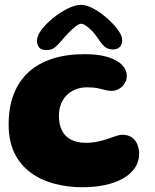

<svg xmlns="http://www.w3.org/2000/svg" viewBox="-20 -753 655 810"><path d="M328.5 36.9Q265.5 36.9 209.2 22Q153 7.1 109.5 -24.7Q66 -56.5 41.2 -106.7Q16.5 -156.9 16.5 -227.9Q16.5 -300.9 38.1 -356.1Q59.6 -411.4 101 -449Q142.4 -486.6 202 -505.6Q261.6 -524.5 337.2 -524.5Q397.8 -524.5 437.1 -511.6Q476.4 -498.8 495.7 -478.1Q515 -457.4 515 -433.5Q515 -415.6 505.8 -401Q496.5 -386.4 481.9 -378Q467.2 -369.6 451.2 -369.6Q436.8 -369.6 423.4 -373.4Q410.1 -377.1 392.4 -380.9Q374.8 -384.6 347.2 -384.6Q321 -384.6 299.4 -376.1Q277.9 -367.6 261.9 -351.8Q246 -335.9 237.3 -313.9Q228.6 -292 228.6 -265.4Q228.6 -225.9 242.4 -200.4Q256.2 -175 281.7 -162.8Q307.1 -150.5 341.8 -150.5Q368.8 -150.5 392.2 -155.6Q415.8 -160.6 435.4 -167.5Q455.1 -174.4 470.1 -179.4Q485.1 -184.5 494.8 -184.5Q522.4 -184.5 538.1 -172Q553.9 -159.5 560.4 -141.2Q567 -122.9 567 -105.4Q567 -70.9 548.9 -44.4Q530.8 -17.9 498.5 0.2Q466.2 18.4 422.8 27.6Q379.2 36.9 328.5 36.9ZM176.1 -541.6Q136 -541.6 136 -582.2Q136 -602 155.2 -627.6Q174.4 -653.1 204.1 -677Q233.8 -700.9 265.6 -716.8Q297.5 -732.6 322.4 -732.6Q345 -732.6 374.6 -716.5Q404.2 -700.4 431.8 -676.1Q459.4 -651.8 477.5 -626.9Q495.6 -602 495.6 -584.1Q495.6 -565.5 485.2 -554.9Q474.9 -544.4 457.4 -544.4Q434.2 -544.4 420.5 -556.9Q406.8 -569.5 393 -591.4Q384.2 -605.2 371 -619.5Q357.8 -633.8 344.5 -643.2Q331.2 -652.8 322 -652.8Q313.6 -652.8 299.5 -641.9Q285.4 -631.1 270.4 -615.8Q255.5 -600.5 243.9 -586.4Q227.1 -566 212.6 -553.8Q198.1 -541.6 176.1 -541.6Z"/></svg>

Font: Gluten Thin
Style: Regular
Weight: 100
Designer: Tyler Finck
Foundry: Etcetera Type Company
Version: Version 1.300